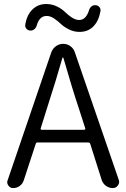

<svg xmlns="http://www.w3.org/2000/svg" viewBox="-20 -955 641 975"><path d="M432.6 -904.3Q435.5 -915 444.8 -922.4Q454.1 -929.7 465.8 -928.7Q477.5 -927.7 484.9 -918.9Q492.2 -910.2 490.2 -898.4Q481.4 -848.6 454.1 -820.8Q426.8 -793 383.8 -793Q355.5 -793 330.1 -805.7Q304.7 -818.4 289.1 -833.5Q273.4 -848.6 254.4 -861.3Q235.4 -874 216.8 -874Q179.7 -874 166 -824.2Q163.1 -813.5 153.8 -806.2Q144.5 -798.8 132.8 -799.8Q121.1 -800.8 113.8 -809.6Q106.4 -818.4 108.4 -830.1Q116.2 -878.9 144.5 -906.7Q172.9 -934.6 214.8 -934.6Q243.2 -934.6 268.6 -922.4Q293.9 -910.2 309.6 -894.5Q325.2 -878.9 344.7 -866.2Q364.3 -853.5 381.8 -853.5Q417 -853.5 432.6 -904.3ZM186.5 -302.7Q185.5 -300.8 187 -298.3Q188.5 -295.9 191.4 -295.9H407.2Q410.2 -295.9 412.1 -298.3Q414.1 -300.8 413.1 -302.7L377 -415Q348.6 -499 301.8 -661.1Q300.8 -663.1 298.8 -663.1Q296.9 -663.1 296.9 -661.1Q264.6 -546.9 221.7 -415ZM552.7 0Q533.2 0 517.6 -11.7Q502 -23.4 496.1 -42L438.5 -223.6Q435.5 -231.4 428.7 -231.4H169.9Q163.1 -231.4 161.1 -223.6L100.6 -39.1Q94.7 -21.5 80.1 -10.7Q65.4 0 46.9 0Q31.2 0 22.5 -12.7Q16.6 -20.5 16.6 -29.3Q16.6 -34.2 18.6 -39.1L240.2 -688.5Q247.1 -708 263.7 -720.2Q280.3 -732.4 300.8 -732.4Q321.3 -732.4 337.9 -720.2Q354.5 -708 360.4 -688.5L583 -42Q585 -36.1 585 -31.2Q585 -21.5 578.1 -12.7Q569.3 0 552.7 0Z"/></svg>

Font: Gen Jyuu Gothic P Normal
Style: Regular
Weight: 300
Designer: [Source Han Sans]
Ryoko NISHIZUKA  (kana & ideographs); Paul D. Hunt (Latin, Greek & Cyrillic); Wenlong ZHANG  (bopomofo
Version: Version 1.002.20150607